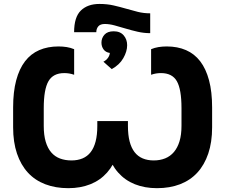

<svg xmlns="http://www.w3.org/2000/svg" viewBox="-20 -950 1153 983"><path d="M473 -785Q473 -802.8 483.2 -815Q493.4 -827.2 516.8 -827.2Q540 -827.2 566.9 -819.9Q593.8 -812.6 623.4 -803.7Q653 -794.8 684.8 -787.5Q716.6 -780.2 749 -780.2V-881.8Q715.2 -881.8 685.2 -889.4Q655.2 -897 624.8 -905.8Q594.4 -914.6 561.5 -922.2Q528.6 -929.8 488.8 -929.8Q428.8 -929.8 394.1 -896.2Q359.4 -862.6 359.4 -785ZM552 -596.2Q591.6 -617.8 611.3 -652.2Q631 -686.6 631 -718.6Q631 -748.2 613.2 -769Q595.4 -789.8 562 -789.8Q530.4 -789.8 514.9 -772.5Q499.4 -755.2 499.4 -731.6Q499.4 -712 510.2 -697Q521 -682 542.4 -679Q541.2 -665.6 532.6 -653.6Q524 -641.6 509.4 -634ZM329.6 13.4Q392.2 13.4 442.6 -6.7Q493 -26.8 528.2 -66.5Q563.4 -106.2 582.2 -164.2Q601 -222.2 601 -298V-330H478.2V-305.6Q478.2 -259.4 469.6 -226.1Q461 -192.8 444.2 -171.1Q427.4 -149.4 402.5 -139Q377.6 -128.6 346 -128.6Q313.8 -128.6 287.4 -138.4Q261 -148.2 242.5 -169.6Q224 -191 214 -224.6Q204 -258.2 204 -305.6V-396.4Q204 -492.6 228.1 -534.2Q252.2 -575.8 309 -575.8Q322 -575.8 334.2 -573.8Q346.4 -571.8 359.6 -567.2V-698.2Q341.4 -705.8 321.4 -709Q301.4 -712.2 279.4 -712.2Q224.2 -712.2 180.9 -693.4Q137.6 -674.6 108.1 -636.1Q78.6 -597.6 62.9 -538.7Q47.2 -479.8 47.2 -399.8V-298Q47.2 -222.2 66.9 -163.9Q86.6 -105.6 122.9 -66.2Q159.2 -26.8 211.7 -6.7Q264.2 13.4 329.6 13.4ZM783.6 13.4Q849.6 13.4 901.8 -6.7Q954 -26.8 990.3 -66.2Q1026.6 -105.6 1046.3 -163.9Q1066 -222.2 1066 -298V-399.8Q1066 -479.8 1050.3 -538.7Q1034.6 -597.6 1005.1 -636.1Q975.6 -674.6 932.3 -693.4Q889 -712.2 833.8 -712.2Q811.8 -712.2 791.8 -709Q771.8 -705.8 753.6 -698.2V-567.2Q766.8 -571.8 779 -573.8Q791.2 -575.8 804.2 -575.8Q861.8 -575.8 885.5 -534.2Q909.2 -492.6 909.2 -396.4V-305.6Q909.2 -260 899.2 -227Q889.2 -194 870.7 -172Q852.2 -150 825.8 -139.3Q799.4 -128.6 767.2 -128.6Q735.6 -128.6 710.7 -139Q685.8 -149.4 669 -171.1Q652.2 -192.8 643.6 -226.1Q635 -259.4 635 -305.6V-330H512.2V-298Q512.2 -222.2 531 -164.2Q549.8 -106.2 585 -66.5Q620.2 -26.8 670.6 -6.7Q721 13.4 783.6 13.4Z"/></svg>

Font: Fixel Variable
Style: Regular
Weight: 100
Width: 3
Designer: AlfaBravo + MacPaw
Foundry: Kyrylo Tkachov, Marchela Mozhyna, Serhii Makarenko, Maria Weinstein, Zakhar Kryvoshyya
Version: Version 1.211